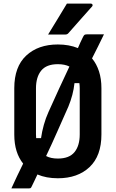

<svg xmlns="http://www.w3.org/2000/svg" viewBox="-20 -966 640 1062"><path d="M350 -946H483Q489 -946 491.5 -941Q494 -936 490 -931Q471 -910 457 -894Q443 -878 429.5 -863Q416 -848 399 -828.5Q382 -809 357 -781Q351 -775 341 -775H246Q274 -820 298 -860Q322 -900 350 -946ZM300 -720Q362 -720 411 -700Q418 -717 424.5 -731Q431 -745 437 -757Q443 -770 447 -773Q451 -776 461 -776H555Q538 -742 522 -708.5Q506 -675 489 -643Q514 -613 527.5 -571.5Q541 -530 541 -478V-222Q541 -104 475.5 -42Q410 20 300 20Q236 20 187 -1Q179 17 171 33Q163 49 156 64Q152 73 149 74.5Q146 76 139 76H43Q56 47 75 7Q94 -33 108 -61Q84 -91 71.5 -131Q59 -171 59 -222V-478Q59 -597 125 -658.5Q191 -720 300 -720ZM179 -223Q179 -212 180 -202H207Q212 -238 222.5 -275.5Q233 -313 248 -346Q277 -410 307 -476Q337 -542 364 -598Q338 -611 300 -611Q237 -611 208 -575.5Q179 -540 179 -477ZM358 -376Q328 -309 297.5 -239.5Q267 -170 235 -103Q261 -89 300 -89Q363 -89 392 -124.5Q421 -160 421 -223V-477Q421 -492 419 -506H392Q385 -441 358 -376Z"/></svg>

Font: Recursive Mn Lnr St SmB
Style: Regular
Weight: 600
Monospace: yes
Version: Version 1.079;hotconv 1.0.112;makeotfexe 2.5.65598; ttfautoh